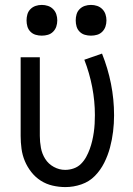

<svg xmlns="http://www.w3.org/2000/svg" viewBox="-20 -753 540 781"><path d="M246 8Q220 8 194 2Q168 -4 146 -18Q124 -32 107.5 -53Q91 -74 81 -98Q71 -122 67.5 -148Q64 -174 64 -200V-520H142V-200Q142 -176 146.5 -151.5Q151 -127 164 -106.5Q177 -86 199 -74Q221 -62 245 -62Q263 -62 280 -68Q297 -74 309.5 -86.5Q322 -99 330.5 -114.5Q339 -130 345 -146.5Q351 -163 355 -180Q359 -197 361.5 -214.5Q364 -232 365 -249.5Q366 -267 366 -285Q366 -342 355 -399Q344 -456 323 -510L395 -535Q419 -475 431.5 -412Q444 -349 444 -284Q444 -251 440 -218Q436 -185 427.5 -153Q419 -121 404 -91Q389 -61 366 -37.5Q343 -14 311 -3Q279 8 246 8ZM350 -608Q337 -608 325 -611.5Q313 -615 304 -624Q295 -633 291.5 -645Q288 -657 288 -670Q288 -683 291.5 -695Q295 -707 304 -716Q313 -725 325 -729Q337 -733 350 -733Q363 -733 375 -729Q387 -725 396 -716Q405 -707 409 -695Q413 -683 413 -670Q413 -657 409 -645Q405 -633 396 -624Q387 -615 375 -611.5Q363 -608 350 -608ZM150 -608Q137 -608 125 -611.5Q113 -615 104 -624Q95 -633 91.5 -645Q88 -657 88 -670Q88 -683 91.5 -695Q95 -707 104 -716Q113 -725 125 -729Q137 -733 150 -733Q163 -733 175 -729Q187 -725 196 -716Q205 -707 209 -695Q213 -683 213 -670Q213 -657 209 -645Q205 -633 196 -624Q187 -615 175 -611.5Q163 -608 150 -608Z"/></svg>

Font: Zed Sans
Style: Regular
Weight: 400
Designer: Belleve Invis
Foundry: Belleve Invis
Version: Version 1.0.0; ttfautohint (v1.8.4)